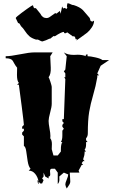

<svg xmlns="http://www.w3.org/2000/svg" viewBox="-20 -1049 678 1138"><path d="M200.2 -814.9 194.3 -814Q167.5 -822.3 153.8 -834.5Q140.1 -846.7 128.4 -864.7Q116.7 -882.8 104.5 -894L95.7 -909.2L86.9 -913.1L73.2 -941.9Q73.2 -946.8 107.9 -972.7Q142.6 -998.5 165 -1013.2L175.3 -1018.1Q175.8 -1017.1 177 -1012.5Q178.2 -1007.8 179 -1006.1Q179.7 -1004.4 181.9 -1002.2Q184.1 -1000 187.5 -1000Q190.9 -1000 192.4 -1001L218.8 -968.3Q231.4 -941.9 255.9 -941.9Q265.1 -941.9 273.4 -947.3L307.1 -971.2L314.9 -968.3L335 -984.4L337.9 -967.3Q343.3 -982.4 348.1 -1010.7L354.5 -998.5L362.3 -1002L375.5 -996.1L378.9 -1004.9L376.5 -1012.2L379.4 -1029.3H383.8Q388.7 -1029.3 398.4 -1024.2Q408.2 -1019 414.1 -1019H416.5Q453.1 -1007.3 471.2 -989.3Q477.5 -982.9 490.2 -967.5Q502.9 -952.1 511.7 -942.4L517.1 -924.8L527.3 -920.9L537.6 -926.8Q537.6 -906.7 524.2 -886.7Q510.7 -866.7 496.6 -855.2Q482.4 -843.8 460 -828.4Q437.5 -813 432.6 -809.1L435.5 -818.8L427.7 -816.4Q427.7 -823.2 424.8 -828.6Q419.9 -836.9 412.1 -833L378.4 -857.4Q370.6 -851.6 366.2 -851.6Q360.8 -850.6 358.4 -859.9Q344.7 -859.9 305.2 -834L297.4 -835.4L277.8 -819.8Q274.4 -820.3 271 -818.8Q253.4 -809.6 232.4 -803.7H229.5Q225.1 -803.7 215.3 -809.3Q205.6 -814.9 200.2 -814.9ZM238.3 18.6 229.5 38.6H218.8Q209 27.8 208.5 26.9Q204.1 0.5 188.5 -18.6Q172.9 -37.6 150.4 -37.6L161.1 -48.8Q148.9 -62 144 -93.8Q139.2 -125.5 135.5 -152.3Q131.8 -179.2 121.6 -184.1V-240.7L111.3 -251.5V-263.2L121.6 -274.4V-286.1H111.3V-297.9L121.6 -308.6Q121.6 -317.4 108.9 -417.2Q96.2 -517.1 91.8 -546.9H81.5L91.8 -557.6Q80.6 -569.3 80.6 -605Q80.6 -640.6 81.5 -647.9Q73.2 -657.2 66.2 -669.7Q59.1 -682.1 55.7 -688.5Q46.4 -703.6 13.7 -703.6V-715.8Q42.5 -715.8 98.6 -727.1Q154.8 -738.3 180.2 -738.3H292L277.8 -715.8L280.8 -648.9Q282.7 -609.9 268.1 -591.3Q271.5 -586.9 279.1 -563.2Q286.6 -539.6 286.6 -534.2V-433.6Q286.6 -416 277.3 -382.1Q268.1 -348.1 268.1 -332.5Q268.1 -316.9 273.4 -288.1Q278.8 -259.3 278.8 -242.7L277.8 -229.5Q287.6 -217.8 287.6 -194.8L286.6 -164.6L296.9 -127.4H322.3L340.8 -150.9V-162.1Q340.8 -195.3 349.6 -207H340.8Q349.6 -219.7 349.6 -245.6V-274.4L358.4 -286.1L349.6 -297.9V-308.6L358.4 -320.3L349.6 -330.1V-342.8H358.4L367.2 -580.1L360.8 -591.3H367.2V-613.8L358.4 -626L367.2 -636.7L375.5 -715.8L358.4 -738.3Q380.4 -723.6 418 -723.6L439.9 -724.6Q467.8 -724.6 490.2 -715.8Q487.8 -717.8 487.8 -720.7Q487.8 -726.6 499 -726.6V-715.8Q515.1 -715.8 546.1 -708.7Q577.1 -701.7 586.9 -692.9H626.5L576.7 -659.2L556.6 -613.8L566.9 -602.5H556.6V-591.3Q547.9 -539.1 532.2 -486.1Q516.6 -433.1 508.5 -385.5Q500.5 -337.9 500.5 -258.3Q500.5 -240.2 490.2 -229.5V-218.3L499 -207H490.2V-192.4Q490.2 -172.9 481.4 -161.1L490.2 -150.9H481.4V-144.5Q481.4 -128.4 472.7 -104.5L481.4 -93.8H472.7L463.9 -82L472.7 -71.3H463.9L445.8 -37.6L450.7 -25.9H393.6L396.5 24.9Q397.5 36.1 387.5 50.5Q377.4 64.9 375.5 68.4Q367.2 51.8 367.2 43.5Q367.2 35.2 375.7 15.1Q384.3 -4.9 384.3 -15.1L358.4 -25.9L331.5 -2.9L332 17.1Q332 30.8 322.3 42V-25.9L305.7 -48.8H286.6Q276.4 -48.8 276.4 -33.7L277.8 -16.1Q277.8 -2.9 268.1 -2.9V8.8L248 -2.9L238.3 -25.9V-2.9L229.5 8.8ZM209.5 42Q202.6 39.6 202.6 17.6Q203.1 19.5 208.5 26.9Q209.5 31.7 209.5 42Z"/></svg>

Font: Butcherman
Style: Regular
Weight: 400
Version: Version 001.004